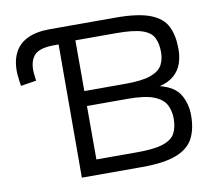

<svg xmlns="http://www.w3.org/2000/svg" viewBox="-74 -747 946 835"><g transform="rotate(-10 398.5 -330.0)"><path d="M24 -492Q21 -545 39 -583Q57 -621 96.5 -640.5Q136 -660 197 -660H488Q587 -660 640.5 -639Q694 -618 713.5 -577.5Q733 -537 733 -478Q733 -445 723.5 -416Q714 -387 690 -365Q666 -343 625 -333Q689 -317 713 -276.5Q737 -236 737 -184Q737 -125 716 -84Q695 -43 641 -21.5Q587 0 488 0H222L223 -588H201Q134 -588 112 -558.5Q90 -529 96 -477Q97 -470 98 -461.5Q99 -453 99 -450L31 -439Q29 -447 28 -456Q27 -465 26 -474.5Q25 -484 24 -492ZM298 -67H478Q554 -67 593 -80Q632 -93 646 -119Q660 -145 660 -184Q660 -218 646 -245Q632 -272 593 -287.5Q554 -303 478 -303H298ZM298 -369H478Q554 -369 592 -383Q630 -397 643 -421.5Q656 -446 656 -478Q656 -516 643 -542Q630 -568 592 -580.5Q554 -593 478 -593H298Z"/></g></svg>

Font: Nata Sans
Style: Regular
Weight: 400
Designer: Daniel Uzquiano Cruz
Version: Version 1.001